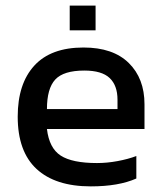

<svg xmlns="http://www.w3.org/2000/svg" viewBox="-20 -653 577 683"><path d="M228 -633H320V-545H228ZM43 -238Q43 -355 102 -419.5Q161 -484 277 -484Q382 -484 438 -429Q494 -374 494 -282V-194H147Q155 -126 196 -99.5Q237 -73 325 -73Q361 -73 398.5 -80Q436 -87 465 -98V-18Q402 10 303 10Q177 10 110 -52Q43 -114 43 -238ZM398 -265V-298Q398 -349 370 -375.5Q342 -402 280 -402Q206 -402 176.5 -370Q147 -338 147 -265Z"/></svg>

Font: Kanit
Style: Regular
Weight: 400
Designer: Katatrad Team
Foundry: Cadson Demak
Version: Version 1.001